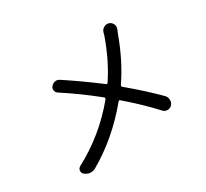

<svg xmlns="http://www.w3.org/2000/svg" viewBox="-151 -972 1302 1215"><g transform="rotate(-30 500.0 -364.5)"><path d="M705.1 -711.9Q710.9 -731.4 728.5 -740.2Q738.3 -746.1 749 -746.1Q756.8 -746.1 763.7 -744.1Q782.2 -737.3 790 -719.7Q793.9 -710.9 793.9 -702.1Q793.9 -692.4 790 -683.6Q782.2 -667 778.3 -655.3Q720.7 -496.1 633.8 -368.2Q627.9 -360.4 635.7 -353.5Q754.9 -253.9 841.8 -166Q855.5 -151.4 855.5 -130.9Q855.5 -111.3 842.8 -96.7Q830.1 -83 811.5 -83Q792 -83 779.3 -96.7Q699.2 -184.6 582 -286.1Q575.2 -292 568.4 -284.2Q417 -100.6 225.6 8.8Q210.9 16.6 194.3 16.6Q189.5 16.6 185.5 16.6Q165 13.7 148.4 -1Q137.7 -9.8 137.7 -23.4Q137.7 -26.4 137.7 -28.3Q140.6 -44.9 155.3 -52.7Q355.5 -158.2 503.9 -337.9Q509.8 -345.7 502.9 -352.5Q386.7 -446.3 263.7 -526.4Q250 -535.2 247.6 -551.3Q245.1 -567.4 255.9 -579.1Q266.6 -592.8 284.2 -595.7Q288.1 -596.7 292 -596.7Q304.7 -596.7 316.4 -588.9Q440.4 -506.8 554.7 -419.9Q562.5 -414.1 567.4 -421.9Q643.6 -535.2 697.3 -685.5Q701.2 -697.3 705.1 -711.9Z"/></g></svg>

Font: Gen Jyuu GothicX Regular
Style: Regular
Weight: 400
Designer: [Source Han Sans]
Ryoko NISHIZUKA  (kana & ideographs); Paul D. Hunt (Latin, Greek & Cyrillic); Wenlong ZHANG  (bopomofo
Version: Version 1.002.20150607